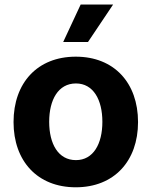

<svg xmlns="http://www.w3.org/2000/svg" viewBox="-20 -797 654 828"><path d="M306.8 10.7C472.3 10.7 575.3 -102.6 575.3 -270.6C575.3 -439.6 472.3 -552.6 306.8 -552.6C141.3 -552.6 38.4 -439.6 38.4 -270.6C38.4 -102.6 141.3 10.7 306.8 10.7ZM192.1 -271.7C192.1 -366.8 231.2 -437.1 307.5 -437.1C382.5 -437.1 421.5 -366.8 421.5 -271.7C421.5 -176.5 382.5 -106.5 307.5 -106.5C231.2 -106.5 192.1 -176.5 192.1 -271.7ZM252.5 -615.8H359.4L467.7 -777.3H327.8Z"/></svg>

Font: GiG Sans
Style: Bold
Weight: 700
Designer: Andreas Faust
Version: Version 1.100;FEAKit 1.0